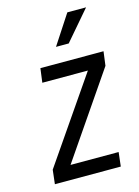

<svg xmlns="http://www.w3.org/2000/svg" viewBox="-106 -741 582 802"><g transform="rotate(-15 185.0 -340.0)"><path d="M315 0 322 -61H114L362 -423L370 -484H97L89 -423H286L37 -61L30 0ZM347 -680H266L183 -553H238Z"/></g></svg>

Font: Gamestation Condensed
Style: Italic
Weight: 400
Width: 3
Designer: Jonas Hecksher
Foundry: Jonas Hecksher, Playtypeª, e-types AS
Version: Version 1.003